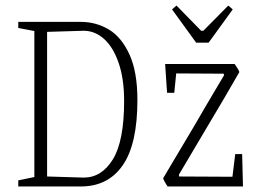

<svg xmlns="http://www.w3.org/2000/svg" viewBox="-20 -673 936 693"><path d="M46 -22 104 -34V-561L46 -572V-594H272Q326 -594 372 -567Q418 -540 447 -477Q476 -414 476 -312Q476 -153 423 -76.5Q370 0 272 0H46ZM428 -309Q428 -389 408 -446.5Q388 -504 355 -533Q322 -562 282 -562L150 -558V-36L282 -32Q347 -32 387.5 -98Q428 -164 428 -309ZM569 -30Q576 -42 682 -220Q717 -281 789 -402L787 -407L616 -408L609 -338H583L576 -442H827Q841 -422 844 -413Q805 -344 700 -168L626 -43V-36L819 -35L829 -117H854L857 0H585Q580 -7 574.5 -17Q569 -27 569 -30ZM601 -639 617 -653 706 -562H714L804 -653L820 -639L733 -519H688Z"/></svg>

Font: Grenze ExtraLight
Style: Regular
Weight: 275
Designer: Renata Polastri
Foundry: Omnibus-Type
Version: Version 1.002; ttfautohint (v1.8)